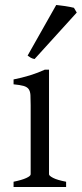

<svg xmlns="http://www.w3.org/2000/svg" viewBox="-20 -747 327 767"><path d="M34.2 0V-21Q67.4 -27.8 85 -35.9Q102.5 -43.9 102.5 -50.8V-327.1Q102.5 -352.1 101.6 -367.4Q100.6 -382.8 94.2 -391.4Q87.9 -399.9 74 -403.8Q60.1 -407.7 34.2 -410.2V-429.7Q49.3 -432.6 66.2 -436.8Q83 -440.9 99.6 -446Q116.2 -451.2 131.3 -457Q146.5 -462.9 159.2 -468.8H175.8V-50.8Q175.8 -44.9 192.1 -36.4Q208.5 -27.8 244.1 -21V0ZM118.2 -511.2Q109.4 -512.7 102.5 -516.6Q95.7 -520.5 90.3 -524.9L204.6 -727.1Q210.4 -726.6 220 -725.3Q229.5 -724.1 240 -722.7Q250.5 -721.2 260.3 -719.2Q270 -717.3 275.4 -715.8L286.6 -696.8Z"/></svg>

Font: Gentium Plus APac
Style: Regular
Weight: 400
Designer: J. Victor Gaultney, Annie Olsen, Iska Routamaa, Becca Hirsbrunner
Foundry: SIL International
Version: Version 5.000